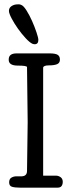

<svg xmlns="http://www.w3.org/2000/svg" viewBox="-20 -861 308 881"><path d="M21 -811Q21 -825 33 -833Q45 -841 61 -841Q65 -841 68 -841Q71 -841 76 -839Q87 -836 101 -814Q115 -792 127 -765Q139 -738 147.5 -712.5Q156 -687 156 -678Q156 -658 139 -658Q135 -658 129 -660Q116 -666 97.5 -686Q79 -706 62 -730Q45 -754 33 -777Q21 -800 21 -811ZM208 -616Q234 -616 244.5 -609.5Q255 -603 255 -587.5Q255 -572 242 -566.5Q229 -561 204.5 -561Q180 -561 178 -551Q178 -303 178 -55H237Q248 -55 258 -48Q268 -41 268 -26Q267 0 245 0H71Q48 0 35 -4Q22 -8 22 -24Q22 -40 32.5 -46Q43 -52 55.5 -52Q68 -52 80 -52Q104 -53 104 -77Q104 -77 107 -301Q107 -301 104 -553Q104 -560 61.5 -560Q19 -560 20 -588Q20 -616 56 -616Z"/></svg>

Font: Scratch Savers
Style: Book
Weight: 400
Designer: Pablo Impallari, Rodrigo Fuenzalida, Brenda Gallo
Foundry: Pablo Impallari, Rodrigo Fuenzalida, Brenda Gallo
Version: Version 4.0b1